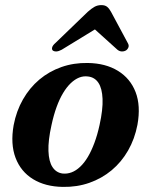

<svg xmlns="http://www.w3.org/2000/svg" viewBox="-20 -721 592 753"><path d="M324 -474Q394 -473 442.5 -443.2Q491 -413.5 511.8 -359.8Q532.5 -306 519 -231.5Q508.5 -176.5 482.5 -131Q456.5 -85.5 417.8 -53.2Q379 -21 330.5 -4Q282 13 226.5 12Q157.5 11 109.5 -18.5Q61.5 -48 41 -102Q20.5 -156 33.5 -230Q44 -285.5 70 -331Q96 -376.5 134.2 -408.8Q172.5 -441 220.8 -458Q269 -475 324 -474ZM225 -40.5Q243 -38.5 260.5 -45Q278 -51.5 294.2 -66.8Q310.5 -82 324.5 -105.5Q338.5 -129 350.2 -160.5Q362 -192 370.5 -231Q384 -292 382.2 -333.2Q380.5 -374.5 366 -396.2Q351.5 -418 325.5 -421Q307.5 -423.5 290.5 -416.8Q273.5 -410 257.5 -394.8Q241.5 -379.5 227.5 -356.2Q213.5 -333 202 -301.5Q190.5 -270 182 -230.5Q168.5 -170 170 -128.8Q171.5 -87.5 185.8 -65.8Q200 -44 225 -40.5ZM388 -627.5H328L440.5 -526Q448.5 -519.5 457.8 -519.2Q467 -519 474.5 -523.5Q481 -528 483.8 -535.8Q486.5 -543.5 481 -552.5L415.5 -674.5Q408.5 -687.5 400.2 -694.2Q392 -701 377.5 -701Q362.5 -701 350.5 -694.2Q338.5 -687.5 324 -674.5L197.5 -552.5Q187 -543.5 184.8 -535.8Q182.5 -528 186.5 -523.5Q191.5 -519 200.8 -519.2Q210 -519.5 222 -526Z"/></svg>

Font: Fraunces SemiBold
Style: Italic
Weight: 600
Italic angle: -16°
Version: Version 1.000;[b76b70a41]